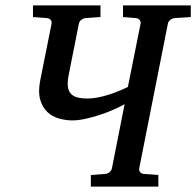

<svg xmlns="http://www.w3.org/2000/svg" viewBox="-20 -691 727 711"><path d="M626.5 -624Q617.7 -623 610.4 -617.2Q603 -611.3 601.6 -603L495.6 -67.9Q494.1 -59.6 498.8 -53.7Q503.4 -47.9 512.7 -46.9L566.4 -43V0H316.4V-43L369.6 -46.9Q378.9 -47.9 386 -53.7Q393.1 -59.6 394.5 -67.9L441.4 -305.2Q421.4 -293.9 396.5 -283.2Q371.6 -272.5 345.5 -264.2Q319.3 -255.9 294.2 -250.5Q269 -245.1 248 -245.1Q223.1 -245.1 198.2 -252.2Q173.3 -259.3 155.3 -276.4Q137.2 -293.5 128.9 -321.8Q120.6 -350.1 128.9 -393.1L170.9 -603Q172.4 -611.3 167.7 -617.2Q163.1 -623 153.8 -624L102.1 -627.9V-670.9H352.1V-627.9L296.9 -624Q288.1 -623 280.8 -617.2Q273.4 -611.3 272 -603L233.9 -411.1Q229.5 -387.7 231.2 -371.3Q232.9 -355 241.5 -345Q250 -335 265.4 -330.6Q280.8 -326.2 304.2 -326.2Q320.8 -326.2 340.6 -329.8Q360.4 -333.5 380.1 -339.6Q399.9 -345.7 418.9 -353.5Q438 -361.3 453.6 -369.1L500.5 -603Q502 -611.3 497.3 -616.9Q492.7 -622.6 483.9 -624L435.5 -627.9V-670.9H686.5V-627.9Z"/></svg>

Font: Charis SIL CyrE
Style: Italic
Weight: 400
Italic angle: -11°
Foundry: SIL International
Version: Version 5.000